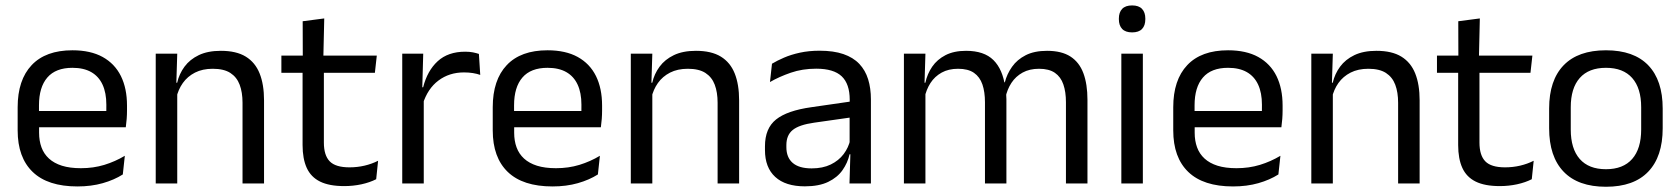

<svg xmlns="http://www.w3.org/2000/svg" viewBox="-20 -690 6319 722"><path d="M271.1 11.1Q159.6 11.1 103 -43.4Q46.4 -97.8 46.4 -199.7V-286.6Q46.4 -389.4 99.1 -445.1Q151.7 -500.9 252.5 -500.9Q320.4 -500.9 366.1 -475.7Q411.7 -450.4 434.7 -403.9Q457.6 -357.4 457.6 -293V-274.8Q457.6 -259.1 456.4 -243Q455.2 -226.9 453 -211.4H378.7Q379.5 -235.6 379.7 -257.1Q379.9 -278.6 379.9 -296.4Q379.9 -341 365.6 -371.8Q351.4 -402.6 323.2 -418.8Q294.9 -435 252.5 -435Q189.4 -435 158 -398.5Q126.6 -362.1 126.6 -294.1V-247.4L127 -237.5V-190.8Q127 -160.4 136 -135.9Q145 -111.3 164.1 -93.8Q183.3 -76.2 213 -66.8Q242.8 -57.5 284.2 -57.5Q331.3 -57.5 372.3 -70Q413.3 -82.6 449.4 -104.2L441.8 -34Q409.6 -13.5 366.4 -1.2Q323.3 11.1 271.1 11.1ZM89.1 -211.4V-272.7H435.9V-211.4Z M892 0V-303.7Q892 -343 881.2 -371.5Q870.5 -399.9 846.2 -415.7Q821.8 -431.4 780.1 -431.4Q741.6 -431.4 713.3 -417Q685 -402.5 667.5 -377.8Q650 -353 643 -321.5L628.5 -378.9H646.2Q653.8 -412.1 673.8 -439.3Q693.8 -466.5 727.6 -482.7Q761.4 -498.9 810.5 -498.9Q868.7 -498.9 904.2 -477.1Q939.8 -455.2 956.3 -413.8Q972.9 -372.3 972.9 -312.6V0ZM565.6 0V-488.2H646.5L642.9 -371.1L646.5 -366.3V0Z M1274.4 9.8Q1218 9.8 1183.6 -7.2Q1149.2 -24.2 1133.5 -58.6Q1117.8 -93 1117.8 -144.6V-452.3H1197.9V-153.9Q1197.9 -105.9 1219.9 -83.3Q1241.9 -60.7 1294.1 -60.7Q1323.5 -60.7 1350.8 -67.1Q1378.1 -73.5 1401.8 -85.5L1394.6 -16.1Q1370.8 -3.9 1339.4 3Q1307.9 9.8 1274.4 9.8ZM1038.1 -416.2V-480.8H1396.9L1389.7 -416.2ZM1118.6 -473.1 1118.2 -610.1 1199.3 -620.7 1195.9 -473.1Z M1569.7 -298.3 1551.2 -360.9 1571.2 -361.9Q1586.9 -424 1625.9 -459.8Q1664.9 -495.6 1729.4 -495.6Q1745.7 -495.6 1758.4 -493.1Q1771.1 -490.6 1780.9 -487.2L1785.9 -408.3Q1773.7 -412.7 1758.3 -415.2Q1742.9 -417.7 1724.7 -417.7Q1669.5 -417.7 1628.7 -387.1Q1588 -356.6 1569.7 -298.3ZM1492.6 0V-488.2H1571.5L1567.5 -344L1573.5 -338V0Z M2057.6 11.1Q1946.1 11.1 1889.5 -43.4Q1832.9 -97.8 1832.9 -199.7V-286.6Q1832.9 -389.4 1885.6 -445.1Q1938.2 -500.9 2039 -500.9Q2106.9 -500.9 2152.6 -475.7Q2198.2 -450.4 2221.2 -403.9Q2244.1 -357.4 2244.1 -293V-274.8Q2244.1 -259.1 2242.9 -243Q2241.7 -226.9 2239.5 -211.4H2165.2Q2166 -235.6 2166.2 -257.1Q2166.4 -278.6 2166.4 -296.4Q2166.4 -341 2152.1 -371.8Q2137.9 -402.6 2109.7 -418.8Q2081.4 -435 2039 -435Q1975.9 -435 1944.5 -398.5Q1913.1 -362.1 1913.1 -294.1V-247.4L1913.5 -237.5V-190.8Q1913.5 -160.4 1922.5 -135.9Q1931.5 -111.3 1950.6 -93.8Q1969.8 -76.2 1999.5 -66.8Q2029.3 -57.5 2070.7 -57.5Q2117.8 -57.5 2158.8 -70Q2199.8 -82.6 2235.9 -104.2L2228.3 -34Q2196.1 -13.5 2152.9 -1.2Q2109.8 11.1 2057.6 11.1ZM1875.6 -211.4V-272.7H2222.4V-211.4Z M2678.5 0V-303.7Q2678.5 -343 2667.7 -371.5Q2657 -399.9 2632.7 -415.7Q2608.3 -431.4 2566.6 -431.4Q2528.1 -431.4 2499.8 -417Q2471.5 -402.5 2454 -377.8Q2436.5 -353 2429.5 -321.5L2415 -378.9H2432.7Q2440.3 -412.1 2460.3 -439.3Q2480.3 -466.5 2514.1 -482.7Q2547.9 -498.9 2597 -498.9Q2655.2 -498.9 2690.7 -477.1Q2726.3 -455.2 2742.8 -413.8Q2759.4 -372.3 2759.4 -312.6V0ZM2352.1 0V-488.2H2433L2429.4 -371.1L2433 -366.3V0Z M3174.4 0 3178 -118.6 3174.9 -131.1V-286.5L3175.3 -314.9Q3175.3 -374.3 3145.2 -403Q3115 -431.7 3049.4 -431.7Q2997.2 -431.7 2953.4 -416.5Q2909.6 -401.3 2875.4 -381.5L2883 -450.4Q2902.1 -462 2928.4 -473.3Q2954.7 -484.7 2988.3 -492Q3021.9 -499.3 3062.3 -499.3Q3114.8 -499.3 3151.6 -486.6Q3188.4 -473.9 3211.2 -449.9Q3234 -425.8 3244.5 -392Q3255 -358.1 3255 -316.2V0ZM3006.4 10.7Q2933.9 10.7 2895.3 -24.6Q2856.6 -60 2856.6 -125.7V-140Q2856.6 -207.4 2898.3 -240.7Q2940 -274.1 3031.2 -286.9L3185.5 -309.2L3189.9 -249.8L3041 -228.6Q2985.2 -220.7 2961.2 -201.4Q2937.1 -182 2937.1 -144.5V-136.6Q2937.1 -97.9 2960.9 -77.4Q2984.7 -56.8 3032.1 -56.8Q3073.9 -56.8 3103.9 -71.4Q3133.9 -86 3152.4 -110.5Q3171 -135.1 3177.5 -165.2L3190.2 -109.8H3174.7Q3167.6 -77.8 3148.3 -50.3Q3129.1 -22.8 3094.5 -6.1Q3059.9 10.7 3006.4 10.7Z M3988.4 0V-305.7Q3988.4 -344.2 3978.7 -372.4Q3969.1 -400.7 3946.9 -416.1Q3924.7 -431.4 3887.1 -431.4Q3851.6 -431.4 3825.5 -417.1Q3799.4 -402.7 3783.4 -378.3Q3767.4 -353.9 3761 -322.9L3748.5 -380.5H3758.6Q3766.6 -411.8 3785.7 -438.8Q3804.7 -465.9 3837.1 -482.4Q3869.4 -498.9 3917.5 -498.9Q3971.9 -498.9 4005.2 -477.5Q4038.6 -456 4054 -414.7Q4069.3 -373.5 4069.3 -314.5V0ZM3379.1 0V-488.2H3460L3456.4 -370.8L3460 -366.1V0ZM3683.9 0V-305.6Q3683.9 -344.1 3674.3 -372.4Q3664.6 -400.7 3642.5 -416.1Q3620.4 -431.4 3582.8 -431.4Q3547 -431.4 3521 -417Q3494.9 -402.5 3478.9 -377.8Q3463 -353 3456.5 -321.5L3441.7 -378.9H3459.7Q3466.9 -412.1 3485.5 -439.3Q3504.2 -466.5 3535.7 -482.7Q3567.3 -498.9 3612.9 -498.9Q3680.6 -498.9 3715.7 -464.1Q3750.9 -429.2 3760 -361.9Q3762.3 -352 3763.4 -340.3Q3764.5 -328.6 3764.5 -317.1V0Z M4196.7 0V-488.2H4277.6V0ZM4237.2 -568.2Q4212.2 -568.2 4199.8 -581.2Q4187.4 -594.3 4187.4 -617.7V-620.2Q4187.4 -643.5 4199.8 -656.6Q4212.2 -669.6 4237.2 -669.6Q4262.2 -669.6 4274.5 -656.6Q4286.9 -643.5 4286.9 -620.2V-617.7Q4286.9 -593.9 4274.5 -581Q4262.2 -568.2 4237.2 -568.2Z M4616.6 11.1Q4505.1 11.1 4448.5 -43.4Q4391.9 -97.8 4391.9 -199.7V-286.6Q4391.9 -389.4 4444.6 -445.1Q4497.2 -500.9 4598 -500.9Q4665.9 -500.9 4711.6 -475.7Q4757.2 -450.4 4780.2 -403.9Q4803.1 -357.4 4803.1 -293V-274.8Q4803.1 -259.1 4801.9 -243Q4800.7 -226.9 4798.5 -211.4H4724.2Q4725 -235.6 4725.2 -257.1Q4725.4 -278.6 4725.4 -296.4Q4725.4 -341 4711.1 -371.8Q4696.9 -402.6 4668.7 -418.8Q4640.4 -435 4598 -435Q4534.9 -435 4503.5 -398.5Q4472.1 -362.1 4472.1 -294.1V-247.4L4472.5 -237.5V-190.8Q4472.5 -160.4 4481.5 -135.9Q4490.5 -111.3 4509.6 -93.8Q4528.8 -76.2 4558.5 -66.8Q4588.3 -57.5 4629.7 -57.5Q4676.8 -57.5 4717.8 -70Q4758.8 -82.6 4794.9 -104.2L4787.3 -34Q4755.1 -13.5 4711.9 -1.2Q4668.8 11.1 4616.6 11.1ZM4434.6 -211.4V-272.7H4781.4V-211.4Z M5237.5 0V-303.7Q5237.5 -343 5226.7 -371.5Q5216 -399.9 5191.7 -415.7Q5167.3 -431.4 5125.6 -431.4Q5087.1 -431.4 5058.8 -417Q5030.5 -402.5 5013 -377.8Q4995.5 -353 4988.5 -321.5L4974 -378.9H4991.7Q4999.3 -412.1 5019.3 -439.3Q5039.3 -466.5 5073.1 -482.7Q5106.9 -498.9 5156 -498.9Q5214.2 -498.9 5249.7 -477.1Q5285.3 -455.2 5301.8 -413.8Q5318.4 -372.3 5318.4 -312.6V0ZM4911.1 0V-488.2H4992L4988.4 -371.1L4992 -366.3V0Z M5619.9 9.8Q5563.5 9.8 5529.1 -7.2Q5494.7 -24.2 5479 -58.6Q5463.3 -93 5463.3 -144.6V-452.3H5543.4V-153.9Q5543.4 -105.9 5565.4 -83.3Q5587.4 -60.7 5639.6 -60.7Q5669 -60.7 5696.3 -67.1Q5723.6 -73.5 5747.3 -85.5L5740.1 -16.1Q5716.3 -3.9 5684.9 3Q5653.4 9.8 5619.9 9.8ZM5383.6 -416.2V-480.8H5742.4L5735.2 -416.2ZM5464.1 -473.1 5463.7 -610.1 5544.8 -620.7 5541.4 -473.1Z M6019.1 12.3Q5914.2 12.3 5859.8 -44.5Q5805.4 -101.2 5805.4 -207.7V-281.9Q5805.4 -388 5859.9 -444.5Q5914.3 -500.9 6019.1 -500.9Q6123.9 -500.9 6178.1 -444.5Q6232.4 -388 6232.4 -281.9V-207.7Q6232.4 -101.2 6178.1 -44.5Q6123.9 12.3 6019.1 12.3ZM6019.1 -53.7Q6083.8 -53.7 6117.6 -92.2Q6151.5 -130.7 6151.5 -203V-286.6Q6151.5 -358.5 6117.7 -396.7Q6083.9 -435 6019.1 -435Q5954.3 -435 5920.5 -396.7Q5886.7 -358.5 5886.7 -286.6V-203Q5886.7 -130.7 5920.5 -92.2Q5954.3 -53.7 6019.1 -53.7Z"/></svg>

Font: Anek Tamil Medium
Style: Regular
Weight: 500
Designer: Aadarsh Rajan (Tamil), Yesha Goshar (Latin)
Foundry: Ek Type
Version: Version 1.003